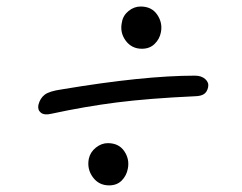

<svg xmlns="http://www.w3.org/2000/svg" viewBox="-20 -600 740 586"><path d="M413.1 -451.2Q381.8 -451.2 363.5 -476.1Q345.2 -501 352.1 -532.2Q355.5 -552.7 372.3 -566.4Q389.2 -580.1 409.2 -580.1Q442.9 -580.1 459.7 -555.4Q476.6 -530.8 471.2 -502Q467.3 -481 452.1 -466.1Q437 -451.2 413.1 -451.2ZM137.2 -252.9Q115.2 -247.6 104.7 -256.1Q94.2 -264.6 97.2 -279.8Q102.1 -299.8 116.2 -310.8Q130.4 -321.8 168 -327.1Q418 -369.1 575.2 -369.1Q594.7 -369.1 606.4 -358.6Q618.2 -348.1 615.2 -334Q612.3 -319.8 603 -313.2Q593.8 -306.6 574.2 -306.2Q435.1 -299.8 336.9 -287.4Q238.8 -274.9 137.2 -252.9ZM313 -34.2Q281.7 -34.2 263.4 -59.1Q245.1 -84 251 -115.2Q255.4 -135.7 272.5 -149.4Q289.6 -163.1 309.1 -163.1Q342.8 -163.1 359.4 -138.4Q376 -113.8 370.1 -85Q366.2 -64 351.6 -49.1Q336.9 -34.2 313 -34.2Z"/></svg>

Font: Shantell Sans Bouncy
Style: Italic
Weight: 300
Italic angle: -11.31°
Designer: Stephen Nixon, Anya Danilova, Shantell Martin
Foundry: Arrow Type
Version: Version 1.006;[9816181b4]